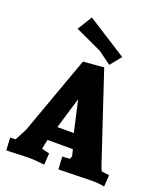

<svg xmlns="http://www.w3.org/2000/svg" viewBox="-140 -847 803 945"><g transform="rotate(20 261.5 -374.5)"><path d="M522 -54 518 6Q488 0 460 0L278 4L274 -62L314 -64L319 -80L311 -114H178L171 -82L168 -64L208 -54L204 6Q157 0 114 0L5 4L1 -62L29 -63L61 -123L210 -536L318 -545L470 -88L481 -60ZM251 -354 202 -190H288ZM384 -623 337 -565 270 -614 130 -679 177 -755Z"/></g></svg>

Font: Andada SC
Style: Bold
Weight: 700
Designer: Carolina Giovagnoli
Foundry: Carolina Giovagnoli
Version: Version 1.003